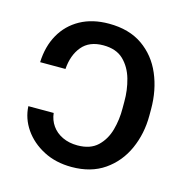

<svg xmlns="http://www.w3.org/2000/svg" viewBox="-88 -636 705 729"><g transform="rotate(15 264.5 -272.0)"><path d="M38.1 -170.9H137.7Q140.6 -143.6 155.8 -121.8Q170.9 -100.1 197 -87.6Q223.1 -75.2 256.3 -75.2Q306.6 -75.2 335 -102.1Q363.3 -128.9 374.8 -170.2Q386.2 -211.4 385.7 -255.4V-280.8Q386.2 -327.1 374 -369.9Q361.8 -412.6 333.3 -440.2Q304.7 -467.8 253.9 -467.8Q198.7 -467.8 170.2 -433.3Q141.6 -398.9 137.7 -343.8H38.1Q40.5 -406.2 66.9 -453.1Q93.3 -500 140.9 -526.4Q188.5 -552.7 253.4 -552.7Q332.5 -552.7 385.5 -515.9Q438.5 -479 464.8 -417.2Q491.2 -355.5 491.2 -280.8V-255.4Q491.2 -184.1 464.1 -123.5Q437 -63 384.5 -26.6Q332 9.8 255.9 9.8Q193.4 9.8 145.3 -15.4Q97.2 -40.5 68.8 -81.5Q40.5 -122.6 38.1 -170.9Z"/></g></svg>

Font: Inter Cardless Tabular
Style: Regular
Weight: 400
Designer: Rasmus Andersson
Foundry: rsms
Version: Version 4.000;git-4fc901f